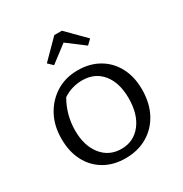

<svg xmlns="http://www.w3.org/2000/svg" viewBox="-177 -892 984 1034"><g transform="rotate(-30 315.0 -375.5)"><path d="M308 8Q234 8 178 -24.5Q122 -57 91 -116Q60 -175 60 -255Q60 -337 94 -399Q128 -461 186 -496.5Q244 -532 319 -532Q394 -532 450.5 -499Q507 -466 538 -407Q569 -348 569 -270Q569 -187 536.5 -124.5Q504 -62 445 -27Q386 8 308 8ZM314 -47Q390 -47 436.5 -106Q483 -165 483 -265Q483 -361 437.5 -417Q392 -473 313 -473Q283 -473 252.5 -464.5Q222 -456 194 -437Q146 -353 146 -257Q146 -162 192 -104.5Q238 -47 314 -47ZM353 -759 464 -647 435 -619 329 -699 224 -619 195 -647 306 -759Z"/></g></svg>

Font: Piazzolla SC
Style: Regular
Weight: 400
Designer: Juan Pablo del Peral
Foundry: Huerta Tipografica
Version: Version 1.330